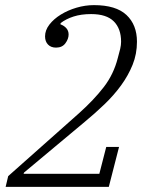

<svg xmlns="http://www.w3.org/2000/svg" viewBox="-20 -730 590 750"><path d="M12 -42 289 -288Q347 -340 385.5 -390Q424 -440 440 -503Q446 -524 449.5 -539Q453 -554 453 -567Q453 -618 424.5 -646.5Q396 -675 336 -675Q297 -675 267.5 -665.5Q238 -656 217 -640L216 -635Q230 -630 239 -620Q248 -610 248 -595Q248 -578 235.5 -561Q223 -544 199 -544Q179 -544 167.5 -556Q156 -568 156 -588Q156 -612 173 -634Q190 -656 217.5 -673Q245 -690 279 -700Q313 -710 347 -710Q433 -710 474 -671.5Q515 -633 515 -567Q515 -519 498 -477Q481 -435 453 -396.5Q425 -358 388 -322.5Q351 -287 311 -254L74 -56L72 -51H368L395 -156H445L405 0H2Z"/></svg>

Font: IBM Plex Serif Light
Style: Italic
Weight: 300
Italic angle: -14°
Designer: Mike Abbink, Paul van der Laan, Pieter van Rosmalen
Foundry: Bold Monday
Version: Version 3.001